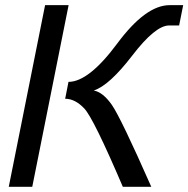

<svg xmlns="http://www.w3.org/2000/svg" viewBox="-20 -718 724 738"><path d="M452.1 0Q339.4 -263.7 304 -301Q268.6 -338.4 230.5 -338.4L243.2 -403.3Q321.3 -403.3 430.7 -550.8Q540 -698.2 631.8 -698.2H684.1L668.5 -620.1H629.9Q577.1 -620.1 488.5 -504.6Q399.9 -389.2 340.3 -370.1Q375.5 -363.8 409.7 -315.2Q443.8 -266.6 561.5 0ZM243.7 -698.2 104 0H13.7L153.3 -698.2Z"/></svg>

Font: Sansation
Style: Italic
Weight: 400
Designer: Bernd Montag
Version: Version 1.301